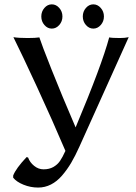

<svg xmlns="http://www.w3.org/2000/svg" viewBox="-20 -825 620 874"><path d="M101.1 -109.9 107.9 -107.9Q115.7 -85.9 135.3 -70.1Q154.8 -54.2 178.2 -54.2Q204.1 -54.2 222.7 -64.7Q241.2 -75.2 252.9 -92Q264.6 -108.9 277.8 -138.2Q219.7 -274.9 148.9 -428.2Q78.1 -581.5 41 -655.8Q64 -651.9 106 -651.9Q142.1 -651.9 159.2 -654.8Q168.5 -625 214.6 -508.8Q260.7 -392.6 324.2 -245.1Q443.4 -528.8 477.1 -654.8Q489.3 -651.9 525.9 -651.9Q549.8 -651.9 565.9 -655.8L341.8 -158.2Q322.8 -115.7 304.2 -84.2Q285.6 -52.7 262.5 -25.9Q239.3 1 211.9 14.9Q184.6 28.8 153.8 28.8Q119.1 28.8 87.2 15.9Q55.2 2.9 40 -16.1V-25.9Q52.2 -58.1 101.1 -109.9ZM371.1 -711.2Q356.9 -727.5 356.9 -750Q356.9 -772.5 371.1 -788.8Q385.3 -805.2 404.8 -805.2Q424.3 -805.2 438.7 -788.8Q453.1 -772.5 453.1 -750Q453.1 -727.5 438.7 -711.2Q424.3 -694.8 404.8 -694.8Q385.3 -694.8 371.1 -711.2ZM182.1 -711.2Q168 -727.5 168 -750Q168 -772.5 182.1 -788.8Q196.3 -805.2 215.8 -805.2Q235.4 -805.2 249.8 -788.8Q264.2 -772.5 264.2 -750Q264.2 -727.5 249.8 -711.2Q235.4 -694.8 215.8 -694.8Q196.3 -694.8 182.1 -711.2Z"/></svg>

Font: Linear Smooth Low Contrast
Style: Regular
Weight: 500
Designer: Philipp H. Poll, Flanker
Foundry: Philipp H. Poll, reworked by Flanker
Version: Version 1.010 | FøM Fix